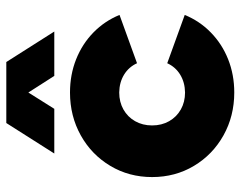

<svg xmlns="http://www.w3.org/2000/svg" viewBox="-98 -666 777 621"><g transform="rotate(-90 290.5 -355.5)"><path d="M28.3 -252Q28.3 -326.7 64.5 -387.2Q100.6 -447.8 163.1 -482.7Q225.6 -517.6 301.8 -517.6Q359.4 -517.6 409.2 -497.8Q459 -478 496.1 -441.7Q533.2 -405.3 552.7 -357.4L396.5 -300.8Q384.3 -327.6 359.4 -342.8Q334.5 -357.9 301.8 -358.4Q271 -358.4 246.8 -344.7Q222.7 -331.1 209 -306.9Q195.3 -282.7 195.3 -252Q195.3 -221.2 209 -197Q222.7 -172.9 246.8 -159.2Q271 -145.5 301.8 -145.5Q334.5 -146 359.4 -161.1Q384.3 -176.3 396.5 -203.1L552.7 -146.5Q533.2 -98.6 496.1 -62.3Q459 -25.9 409.2 -6.1Q359.4 13.7 301.8 13.7Q225.6 13.7 163.1 -21.2Q100.6 -56.2 64.5 -116.7Q28.3 -177.2 28.3 -252ZM203.1 -723.6H400.4L499 -568.4H355.5L301.8 -652.3L249 -568.4H104.5Z"/></g></svg>

Font: Wanted Sans Black
Style: Regular
Weight: 900
Designer: Original Design by Kil Hyung-jin and Kang Hanbin, Wanted Lab, Inc; Hangeul from Source Han Sans by Jang Soo-young and Ka
Foundry: Wanted Lab, Inc.
Version: Version 1.003